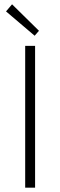

<svg xmlns="http://www.w3.org/2000/svg" viewBox="-20 -872 280 892"><path d="M97 0V-659H143V0ZM141 -706 8 -819 36 -852 161 -729Z"/></svg>

Font: Giro Light
Style: Regular
Weight: 300
Designer: Paul D. Hunt
Foundry: Adobe Systems Incorporated
Version: Version 1.000;PS 1.0;hotconv 1.0.88;makeotf.lib2.5.647800